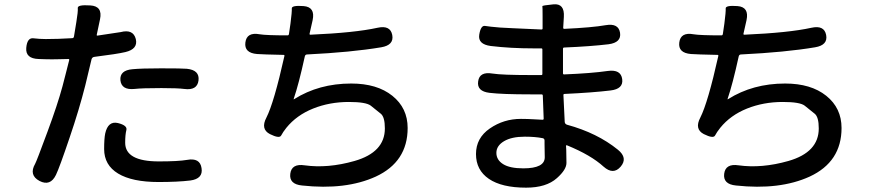

<svg xmlns="http://www.w3.org/2000/svg" viewBox="-20 -812 4040 885"><path d="M238 -6Q212 48 162 22Q112 -5 142 -57Q148 -67 199 -205Q245 -329 268 -414Q276 -443 283 -472L299 -535Q300 -540 295 -540L250 -539Q219 -538 188 -539L158 -540Q97 -542 101 -591Q105 -639 134 -635.5Q163 -632 191 -632Q220 -632 249 -633L312 -636Q320 -636 321 -644L332 -711Q340 -759 338.5 -775Q337 -791 396 -787Q454 -784 441 -723L426 -652Q425 -647 430 -648Q531 -663 536 -664Q594 -679 606 -632Q617 -586 558 -572Q520 -563 416 -550Q405 -549 402 -539L373 -418Q345 -307 301 -178Q254 -39 238 -6ZM711 27Q589 27 524.5 -12Q460 -51 460 -125Q460 -173 465 -197Q478 -255 523 -245Q568 -234 562.5 -212.5Q557 -191 557 -154Q557 -68 712 -68Q802 -68 842 -75Q902 -86 909 -37Q917 12 857 20Q799 27 711 27ZM895 -441Q889 -394 829 -402Q799 -406 724 -406Q634 -406 600 -402Q540 -396 535 -442Q531 -488 591 -493Q632 -497 722 -497Q821 -497 841 -495Q901 -489 895 -441Z M1372 43Q1312 37 1318 -11Q1324 -59 1384 -50Q1491 -35 1614 -70Q1754 -110 1754 -220Q1754 -273 1735 -288Q1712 -307 1689 -325Q1667 -342 1588 -342Q1499 -342 1423 -311.5Q1347 -281 1300 -223Q1284 -203 1276 -187.5Q1268 -172 1224 -194Q1180 -217 1208 -270Q1243 -339 1291 -554Q1292 -559 1287 -559Q1191 -561 1165 -563Q1105 -568 1111 -616Q1117 -665 1177 -654Q1206 -649 1306 -649Q1311 -649 1312 -656L1319 -704Q1326 -758 1325 -773Q1324 -788 1379 -784Q1434 -780 1421 -719L1407 -657Q1406 -652 1411 -652Q1616 -661 1720 -684Q1779 -697 1788 -651Q1797 -604 1737 -594Q1600 -571 1396 -561Q1387 -561 1385 -552Q1357 -424 1334 -357Q1332 -352 1336 -355Q1450 -427 1599 -427Q1718 -427 1788.5 -370.5Q1859 -314 1859 -222Q1859 -66 1712 2Q1574 65 1372 43Z M2405 53Q2293 53 2233.5 12.5Q2174 -28 2174 -102Q2174 -176 2238 -220Q2302 -264 2381 -264Q2412 -264 2443 -262L2481 -260Q2486 -260 2486 -265L2482 -371Q2482 -377 2476 -377H2427Q2295 -377 2237 -384Q2177 -391 2184 -437Q2190 -483 2250 -473Q2293 -466 2429 -466H2475Q2480 -466 2480 -471V-584Q2480 -589 2475 -589H2439Q2334 -589 2242 -600Q2182 -608 2189 -652Q2196 -696 2216 -692.5Q2236 -689 2285 -685Q2314 -683 2343 -682L2476 -676Q2481 -676 2481 -681V-737Q2481 -780 2480 -783.5Q2479 -787 2531 -792Q2583 -797 2579 -734L2576 -684Q2576 -679 2581 -679Q2710 -685 2772 -696Q2831 -706 2838 -661Q2845 -616 2785 -608Q2701 -598 2581 -593Q2575 -593 2575 -587V-474Q2575 -469 2580 -469Q2706 -474 2782 -485Q2842 -493 2848 -447Q2854 -402 2794 -395Q2711 -385 2582 -379Q2577 -379 2577 -374L2583 -250Q2584 -240 2594 -237Q2733 -199 2828 -122Q2875 -84 2841 -44Q2807 -4 2762 -44Q2704 -97 2594 -142Q2589 -144 2589 -139L2590 -123Q2591 -92 2591 -61Q2591 -30 2547 9Q2498 53 2405 53ZM2392 -36Q2491 -36 2491 -87Q2491 -117 2490 -147V-164Q2490 -173 2482 -175Q2447 -182 2399 -182Q2338 -182 2303 -161Q2268 -140 2268 -107.5Q2268 -75 2299 -55.5Q2330 -36 2392 -36Z M3372 43Q3312 37 3318 -11Q3324 -59 3384 -50Q3491 -35 3614 -70Q3754 -110 3754 -220Q3754 -273 3735 -288Q3712 -307 3689 -325Q3667 -342 3588 -342Q3499 -342 3423 -311.5Q3347 -281 3300 -223Q3284 -203 3276 -187.5Q3268 -172 3224 -194Q3180 -217 3208 -270Q3243 -339 3291 -554Q3292 -559 3287 -559Q3191 -561 3165 -563Q3105 -568 3111 -616Q3117 -665 3177 -654Q3206 -649 3306 -649Q3311 -649 3312 -656L3319 -704Q3326 -758 3325 -773Q3324 -788 3379 -784Q3434 -780 3421 -719L3407 -657Q3406 -652 3411 -652Q3616 -661 3720 -684Q3779 -697 3788 -651Q3797 -604 3737 -594Q3600 -571 3396 -561Q3387 -561 3385 -552Q3357 -424 3334 -357Q3332 -352 3336 -355Q3450 -427 3599 -427Q3718 -427 3788.5 -370.5Q3859 -314 3859 -222Q3859 -66 3712 2Q3574 65 3372 43Z"/></svg>

Font: Resource Han Rounded KR Medium
Style: Regular
Weight: 500
Designer: Cyano Hao (round all glyphs); Ryoko NISHIZUKA 西塚涼子 (kana, bopomofo & ideographs); Paul D. Hunt (Latin, Greek & Cyrillic)
Foundry: Cyano Hao
Version: 0.990